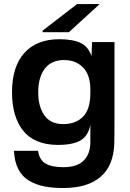

<svg xmlns="http://www.w3.org/2000/svg" viewBox="-20 -735 647 959"><path d="M551.8 -143.1Q551.8 -48.8 550.8 -18.1Q547.4 92.3 482.4 148.2Q417.5 204.1 295.9 204.1Q242.2 204.1 201.4 196Q160.6 188 126 168Q91.3 147.9 71.8 110.4Q52.2 72.8 49.8 18.1H169.9Q176.8 64 207.8 82Q238.8 100.1 295.9 100.1Q365.2 100.1 398.2 66.9Q431.2 33.7 431.2 -23.9V-111.8Q420.9 -56.2 382.3 -33.7Q343.8 -11.2 269 -11.2Q210.4 -11.2 166.3 -29.8Q122.1 -48.3 94.7 -83.3Q67.4 -118.2 53.7 -166Q40 -213.9 40 -273.9Q40 -401.9 101.6 -470.5Q163.1 -539.1 275.9 -539.1Q345.2 -539.1 383.8 -520Q422.4 -501 437 -454.1L439.9 -524.9H551.8ZM170.9 -273.9Q170.9 -202.6 201.7 -158.9Q232.4 -115.2 295.9 -115.2Q358.4 -115.2 394.8 -152.3Q431.2 -189.5 431.2 -269V-290Q431.2 -321.8 423.6 -346.9Q416 -372.1 403.3 -388.2Q390.6 -404.3 373.5 -415.3Q356.4 -426.3 338.1 -430.7Q319.8 -435.1 299.8 -435.1Q236.8 -435.1 203.9 -392.1Q170.9 -349.1 170.9 -273.9ZM192.9 -574.2V-582L365.2 -714.8H478L324.2 -574.2Z"/></svg>

Font: Nacelle SemiBold
Style: Regular
Weight: 600
Designer: Sora Sagano
Foundry: Sora Sagano
Version: Version 1.000;FEAKit 1.0